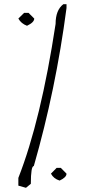

<svg xmlns="http://www.w3.org/2000/svg" viewBox="-20 -894 407 909"><path d="M279.8 -874H294.9V-856Q244.1 -469.2 140.1 -107.9Q126 -107.9 126 -23.9L103 -4.9L66.9 -15.1V-51.8Q173.8 -324.2 243.2 -780.8Q243.2 -846.2 279.8 -874ZM248 -99.1H268.1L294.9 -71.8Q294.9 -54.2 262.2 -39.1Q233.9 -47.9 221.2 -71.8ZM94.2 -833H115.2L142.1 -806.2Q142.1 -788.1 107.9 -772Q80.1 -782.2 66.9 -806.2Z"/></svg>

Font: Loved by the King
Style: Regular
Weight: 400
Designer: Kimberly Geswein
Foundry: Kimberly Geswein
Version: Version 1.002 2006